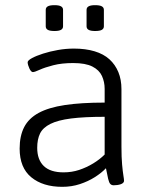

<svg xmlns="http://www.w3.org/2000/svg" viewBox="-20 -717 585 743"><path d="M221 6Q146 6 101 -31Q56 -68 56 -142Q56 -191 73.5 -225Q91 -259 129.5 -280Q168 -301 231 -310.5Q294 -320 385 -320V-373Q385 -400 374.5 -423Q364 -446 337.5 -459.5Q311 -473 263 -473Q219 -473 186 -464.5Q153 -456 133.5 -447Q114 -438 107 -438Q104 -438 100.5 -441.5Q97 -445 94 -451.5Q91 -458 89 -464.5Q87 -471 87 -476Q87 -483 103.5 -492Q120 -501 146.5 -509.5Q173 -518 204 -523.5Q235 -529 266 -529Q311 -529 346 -518.5Q381 -508 403.5 -487.5Q426 -467 438 -438Q450 -409 450 -372V-150Q450 -108 452.5 -80.5Q455 -53 457.5 -38Q460 -23 460 -17Q460 -13 456.5 -9.5Q453 -6 447 -4Q441 -2 434 -1Q427 0 420 0Q412 0 407 -5Q402 -10 398.5 -25Q395 -40 390 -66Q373 -48 347 -31.5Q321 -15 289 -4.5Q257 6 221 6ZM226 -50Q258 -50 286.5 -59.5Q315 -69 340.5 -84.5Q366 -100 385 -119V-265Q306 -265 255 -258.5Q204 -252 175 -237.5Q146 -223 135 -200.5Q124 -178 124 -145Q124 -99 149.5 -74.5Q175 -50 226 -50ZM348 -597Q331 -597 323 -601.5Q315 -606 315 -615V-679Q315 -688 323 -692.5Q331 -697 348 -697Q366 -697 374 -692.5Q382 -688 382 -679V-615Q382 -606 374 -601.5Q366 -597 348 -597ZM191 -597Q173 -597 165 -601.5Q157 -606 157 -615V-679Q157 -688 165 -692.5Q173 -697 191 -697Q208 -697 216 -692.5Q224 -688 224 -679V-615Q224 -606 216 -601.5Q208 -597 191 -597Z"/></svg>

Font: Asap Light
Style: Regular
Weight: 300
Designer: Pablo Cosgaya
Foundry: Omnibus-Type
Version: Version 3.001